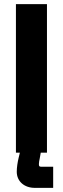

<svg xmlns="http://www.w3.org/2000/svg" viewBox="-20 -729 304 928"><path d="M57 -709V9H76L70 34C65 55 61 80 61 101C61 148 98 179 148 179H237V77H182C170 77 168 75 168 64C168 56 170 47 172 37L177 9H207V-709Z"/></svg>

Font: Kalas SG
Style: Bold
Weight: 700
Designer: Kalas
Foundry: Kalas
Version: Version 2.000;FEAKit 1.0